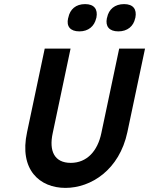

<svg xmlns="http://www.w3.org/2000/svg" viewBox="-20 -907 727 936"><path d="M198 -670 112 -263C72 -79 174 9 299 9C424 9 562 -79 601 -263L687 -670H561L474 -258C456 -171 404 -113 325 -113C245 -113 218 -171 237 -258L324 -670ZM312 -818C303 -779 322 -754 367 -754C411 -754 440 -779 449 -818L450 -821C458 -862 439 -887 395 -887C350 -887 321 -862 313 -821ZM501 -818C493 -779 512 -754 557 -754C601 -754 631 -779 639 -818L640 -821C648 -862 629 -887 585 -887C540 -887 510 -862 502 -821Z"/></svg>

Font: LT Wave Mono Bold
Style: Italic
Weight: 700
Designer: Daniel Lyons
Version: Version 2.5 (Glyphs App)